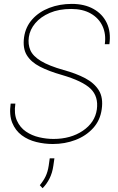

<svg xmlns="http://www.w3.org/2000/svg" viewBox="-20 -741 615 1001"><path d="M27.3 0ZM301.3 -350.6Q234.4 -369.6 188 -393.6Q141.6 -417.5 119.6 -453.6Q97.7 -489.7 105.5 -546.9Q113.3 -601.1 148.2 -640.1Q183.1 -679.2 237.1 -700Q291 -720.7 354.5 -720.7Q420.4 -720.7 467.5 -694.3Q514.6 -668 536.9 -620.8Q559.1 -573.7 550.3 -510.7H526.4Q533.7 -563.5 514.4 -605Q495.1 -646.5 453.4 -670.4Q411.6 -694.3 351.1 -694.3Q287.1 -694.3 239.5 -673.8Q191.9 -653.3 163.8 -619.9Q135.7 -586.4 130.4 -547.9Q125 -510.3 138.2 -479.5Q151.4 -448.7 192.9 -423.3Q234.4 -397.9 311.5 -376Q376.5 -358.4 424.1 -333.3Q471.7 -308.1 495.4 -269.8Q519 -231.4 510.3 -171.4Q502.4 -113.3 465.3 -72.8Q428.2 -32.2 373.3 -11.2Q318.4 9.8 254.9 9.8Q211.9 9.8 169.2 -0.7Q126.5 -11.2 93.5 -35.6Q60.5 -60.1 43.9 -100.6Q27.3 -141.1 35.6 -200.7H60.1Q52.2 -147.5 68.4 -111.8Q84.5 -76.2 115.2 -55.2Q146 -34.2 184.1 -25.4Q222.2 -16.6 258.8 -16.6Q348.6 -16.6 411.9 -59.3Q475.1 -102.1 484.9 -170.4Q494.1 -237.8 452.4 -278.3Q410.6 -318.8 301.3 -350.6ZM258.3 122.1Q252.9 160.6 238 189.9Q223.1 219.2 202.1 240.2L187.5 224.6Q207 201.2 218 178Q229 154.8 233.9 123L239.3 84.5H263.7Z"/></svg>

Font: Robert Sans Thin
Style: Italic
Weight: 100
Italic angle: -8°
Designer: Christian Robertson (extended by Adam Twardoch)
Foundry: Google
Version: Version 12.135;April 2, 2019;FontCreator 11.5.0.2425 64-bit;